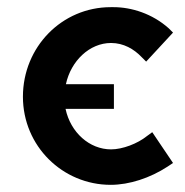

<svg xmlns="http://www.w3.org/2000/svg" viewBox="-20 -505 517 536"><path d="M297 -485H289C153 -485 44 -374 44 -235C44 -97 155 11 289 11C341 11 399 -8 448 -40L463 -50L405 -136L390 -125C364 -104 322 -88 290 -88C230 -88 177 -135 163 -201H298V-270H164C178 -335 230 -385 290 -385C325 -385 354 -368 375 -346L388 -333L463 -414L451 -426C405 -467 347 -485 297 -485Z"/></svg>

Font: Mint Spirit No2
Style: Bold
Weight: 700
Designer: HARENDAL Hirwen
Foundry: Arkandis Digital Foundry.
Version: Version 1.004;FFEdit